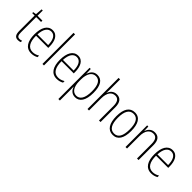

<svg xmlns="http://www.w3.org/2000/svg" viewBox="150 -1922 3318 3318"><g transform="rotate(45 1809.5 -263.0)"><path d="M177 -24C128 -24 114 -57 114 -124V-496H233V-529H114V-657H86L76 -530L17 -520V-496H76V-124C76 -36 100 10 171 10C197 10 216 5 232 -2V-35C218 -29 198 -24 177 -24Z M478 -539C360 -539 302 -427 302 -263C302 -98 362 10 494 10C543 10 583 -2 620 -23V-61C576 -35 540 -24 496 -24C392 -24 339 -110 340 -267H638V-300C638 -428 593 -539 478 -539ZM478 -505C565 -505 602 -415 602 -300H341C348 -437 399 -505 478 -505Z M800 0V-760H763V0Z M1101 -539C983 -539 925 -427 925 -263C925 -98 985 10 1117 10C1166 10 1206 -2 1243 -23V-61C1199 -35 1163 -24 1119 -24C1015 -24 962 -110 963 -267H1261V-300C1261 -428 1216 -539 1101 -539ZM1101 -505C1188 -505 1225 -415 1225 -300H964C971 -437 1022 -505 1101 -505Z M1570 -539C1484 -539 1442 -481 1421 -416H1419L1415 -529H1386V234H1423V-16C1423 -48 1422 -79 1421 -102H1424C1442 -45 1485 10 1567 10C1674 10 1741 -82 1741 -270C1741 -450 1681 -539 1570 -539ZM1566 -505C1659 -505 1703 -422 1703 -269C1703 -95 1645 -24 1563 -24C1478 -24 1423 -103 1423 -239V-284C1424 -417 1474 -505 1566 -505Z M1901 -503V-760H1864V0H1901V-295C1901 -439 1960 -504 2041 -504C2105 -504 2145 -462 2145 -354V0H2183V-360C2183 -481 2134 -539 2045 -539C1964 -539 1920 -485 1901 -430H1898C1900 -454 1901 -473 1901 -503Z M2668 -265C2668 -433 2614 -539 2488 -539C2366 -539 2304 -442 2304 -266C2304 -90 2367 10 2487 10C2608 10 2668 -89 2668 -265ZM2342 -266C2342 -419 2388 -505 2488 -505C2591 -505 2630 -411 2630 -266C2630 -108 2585 -24 2487 -24C2388 -24 2342 -112 2342 -266Z M2975 -539C2892 -539 2847 -484 2828 -425H2826L2822 -529H2793V0H2830V-302C2830 -439 2888 -505 2971 -505C3036 -505 3074 -461 3074 -356V0H3112V-365C3112 -485 3063 -539 2975 -539Z M3410 -539C3292 -539 3234 -427 3234 -263C3234 -98 3294 10 3426 10C3475 10 3515 -2 3552 -23V-61C3508 -35 3472 -24 3428 -24C3324 -24 3271 -110 3272 -267H3570V-300C3570 -428 3525 -539 3410 -539ZM3410 -505C3497 -505 3534 -415 3534 -300H3273C3280 -437 3331 -505 3410 -505Z"/></g></svg>

Font: Noto Sans Arabic UI Cn XLt
Style: Regular
Weight: 200
Width: 3
Designer: Monotype Design Team, Nadine Chahine and Nizar Qandah
Foundry: Monotype Imaging Inc.
Version: Version 2.010